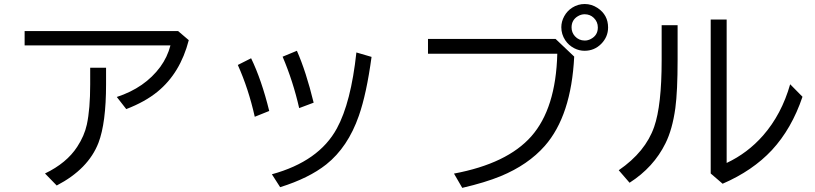

<svg xmlns="http://www.w3.org/2000/svg" viewBox="-20 -890 4040 952"><path d="M102.1 -735.8H863.3L916 -690.9Q874 -527.8 761.2 -435.5Q699.2 -384.8 606 -349.1L559.1 -409.2Q698.2 -454.6 774.9 -558.6Q810.1 -606.9 825.2 -665H102.1ZM427.2 -554.2H505.9V-472.2Q505.9 -280.3 468.3 -182.1Q418 -51.8 261.2 29.8L203.1 -29.8Q310.5 -81.5 362.8 -162.1Q398.4 -216.3 410.6 -272.5Q427.2 -349.1 427.2 -472.2Z M1243.2 -311Q1212.4 -449.2 1159.2 -567.9L1225.1 -601.1Q1276.9 -494.1 1314.9 -339.8ZM1463.4 -354Q1433.1 -487.3 1381.3 -608.9L1452.1 -638.2Q1497.6 -535.2 1535.2 -380.9ZM1328.1 -25.9Q1561.5 -89.8 1650.4 -253.4Q1720.2 -381.3 1747.1 -629.9L1822.3 -607.9Q1797.4 -424.3 1759.3 -315.9Q1705.1 -160.2 1597.7 -74.7Q1511.2 -6.3 1369.1 38.1Z M2102.1 -696.8H2734.9L2827.1 -609.4Q2812.5 -315.9 2681.2 -166.5Q2598.6 -72.8 2462.9 -16.6Q2385.7 15.1 2272 41.5L2231 -29.3Q2494.6 -78.6 2614.3 -213.9Q2736.3 -352.1 2743.2 -623.5H2102.1ZM2879.4 -870.1Q2913.1 -870.1 2942.9 -850.6Q2995.1 -815.9 2995.1 -753.9Q2995.1 -707 2960.9 -672.4Q2926.8 -638.2 2878.4 -638.2Q2851.6 -638.2 2827.1 -650.9Q2799.8 -665 2782.7 -690.4Q2763.2 -720.2 2763.2 -754.9Q2763.2 -783.2 2777.8 -809.8Q2792.5 -836.4 2817.4 -852.1Q2845.7 -870.1 2879.4 -870.1ZM2878.9 -819.3Q2861.3 -819.3 2845.2 -809.6Q2814 -791 2814 -753.9Q2814 -729 2830.6 -710.4Q2850.1 -689 2879.4 -689Q2895.5 -689 2909.7 -696.8Q2944.3 -714.8 2944.3 -753.9Q2944.3 -781.7 2924.3 -801.3Q2905.8 -819.3 2878.9 -819.3Z M3260.7 -765.1H3339.8V-594.2Q3339.8 -437.5 3328.6 -354Q3314 -248.5 3279.8 -179.7Q3221.2 -60.5 3101.6 16.1L3047.9 -45.9Q3180.7 -137.2 3223.6 -261.2Q3260.7 -367.2 3260.7 -591.3ZM3503.9 -793H3583V-82Q3687 -130.9 3763.7 -218.3Q3855.5 -323.2 3897.9 -472.2L3959 -410.2Q3905.3 -251.5 3807.1 -145.5Q3711.9 -43.5 3563 21L3503.9 -29.8Z"/></svg>

Font: BIZ UDGothic
Style: Regular
Weight: 400
Monospace: yes
Designer: TypeBank Co., Ltd.
Foundry: Morisawa Inc.
Version: Version 1.05